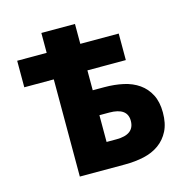

<svg xmlns="http://www.w3.org/2000/svg" viewBox="-96 -719 791 811"><g transform="rotate(-15 300.0 -314.0)"><path d="M155 0V-425H26V-541H155V-628H302V-541H470V-425H302V-338H352Q397 -338 435.5 -329.5Q474 -321 502.5 -301Q531 -281 547.5 -249Q564 -217 564 -171Q564 -123 547.5 -90.5Q531 -58 502.5 -37.5Q474 -17 435.5 -8.5Q397 0 352 0ZM302 -112H345Q424 -112 424 -172Q424 -229 345 -229H302Z"/></g></svg>

Font: Giro Regular
Style: Bold
Weight: 700
Designer: Paul D. Hunt
Foundry: Adobe Systems Incorporated
Version: Version 1.000;PS 1.0;hotconv 1.0.88;makeotf.lib2.5.647800